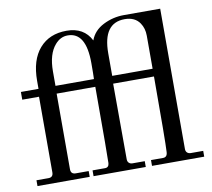

<svg xmlns="http://www.w3.org/2000/svg" viewBox="-78 -792 972 880"><g transform="rotate(-10 408.0 -351.5)"><path d="M803 -27V0H560V-27H616Q636 -27 637 -51Q640 -99 640 -402H450L451 -50Q451 -39 457.5 -33Q464 -27 474 -27H531V0H288V-27H346Q364 -27 365.5 -47Q367 -67 367 -402H187V-50Q187 -27 210 -27H270V0H27V-27H83Q105 -27 105 -50V-402H27V-438H109V-475Q109 -572 155 -625Q201 -678 281.5 -678Q362 -678 395 -613Q411 -657 456.5 -680Q502 -703 553 -703H722V-50Q722 -39 728.5 -33Q735 -27 745 -27ZM640 -438V-592Q640 -626 623 -651Q601 -684 553 -684Q452 -684 452 -543V-438ZM368 -513Q368 -656 283 -656Q249 -656 224 -627Q188 -586 188 -505V-438H367Q368 -459 368 -513Z"/></g></svg>

Font: GFS Didot
Style: Regular
Weight: 400
Designer: Takis Katsoulidis and George D. Matthiopoulos
Foundry: Takis Katsoulidis and George D. Matthiopoulos
Version: Version 1.0